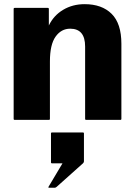

<svg xmlns="http://www.w3.org/2000/svg" viewBox="-20 -562 632 900"><path d="M49 -525H204Q209 -525 209 -520V-442.5Q231.5 -489.5 276 -516Q320.5 -542.5 376.5 -542.5Q457.5 -542.5 503.2 -497.2Q549 -452 549 -356.5V-5Q549 0 544 0H384Q379 0 379 -5V-344Q379 -427.5 309 -427.5Q267 -427.5 240.5 -390.2Q214 -353 214 -274V-5Q214 0 209 0H49Q44 0 44 -5V-520Q44 -525 49 -525ZM237 318H210Q205 318 207.5 313.5L273 203.5H223.5Q219 203.5 219 199V63.5Q219 59 223.5 59H369Q373.5 59 373.5 63.5V194.5Q373.5 199 369 203.5L246 313.5Q241 318 237 318Z"/></svg>

Font: MFEK Sans
Style: Bold
Weight: 700
Designer: Owen Earl
Foundry: indestructible type*
Version: Version 0.001; ttfautohint (v1.8.4.7-5d5b)